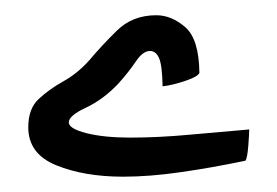

<svg xmlns="http://www.w3.org/2000/svg" viewBox="-20 -228 364 252"><path d="M141.6 3.9Q90.8 3.9 54 -11Q17.1 -25.9 17.1 -61Q17.1 -85.4 30.8 -98.1Q44.4 -110.8 63.2 -121.3Q82 -131.8 97.2 -148.9Q112.8 -167.5 133.3 -187.7Q153.8 -208 185.1 -208Q205.1 -208 223.1 -192.4Q241.2 -176.8 241.7 -132.3Q239.7 -127.4 223.1 -121.8Q206.5 -116.2 193.4 -114.7Q192.9 -142.6 188.7 -151.9Q184.6 -161.1 176.8 -161.1Q167.5 -161.1 158.2 -147.2Q148.9 -133.3 134.8 -117.7Q115.2 -97.2 92.8 -86.7Q70.3 -76.2 70.3 -67.4Q70.3 -59.1 93.5 -53.2Q116.7 -47.4 150.9 -47.4Q188 -47.4 230 -51.3Q272 -55.2 307.1 -58.1Q307.1 -52.7 305.9 -36.9Q304.7 -21 302.2 -17.1Q257.8 -7.8 217 -2Q176.3 3.9 141.6 3.9Z"/></svg>

Font: Harmattan
Style: Bold
Weight: 700
Designer: George W. Nuss III and SIL International
Foundry: SIL International
Version: Version 4.000